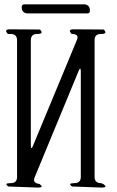

<svg xmlns="http://www.w3.org/2000/svg" viewBox="-20 -889 540 885"><path d="M312.5 -29.3Q290 -44.9 323.2 -44.9Q352.5 -44.9 352.5 -74.2V-557.6Q352.5 -586.9 341.8 -560.5L139.6 -71.3Q128.9 -44.9 162.1 -41Q184.6 -24.4 156.2 -24.4L18.6 -29.3Q-3.9 -44.9 29.3 -44.9Q58.6 -44.9 58.6 -73.2V-703.1Q58.6 -732.4 29.3 -732.4H16.6Q-3.9 -753.9 25.4 -753.9L164.1 -752.9Q184.6 -732.4 151.4 -732.4Q122.1 -732.4 122.1 -703.1V-221.7Q122.1 -192.4 132.8 -218.8L335 -706.1Q345.7 -732.4 310.5 -732.4Q290 -753.9 319.3 -753.9L458 -752.9Q478.5 -732.4 445.3 -732.4Q416 -732.4 416 -704.1V-74.2Q416 -44.9 445.3 -44.9L456.1 -41Q478.5 -24.4 450.2 -24.4ZM365.2 -869.1Q394.5 -869.1 394.5 -839.8Q394.5 -827.1 381.8 -827.1H109.4Q80.1 -827.1 80.1 -856.4Q80.1 -869.1 92.8 -869.1Z"/></svg>

Font: B2 Hana
Style: Regular
Weight: 500
Version: 2020-08-05; (max)